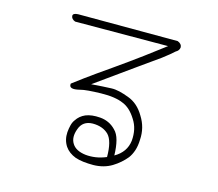

<svg xmlns="http://www.w3.org/2000/svg" viewBox="-110 -869 1220 1073"><g transform="rotate(15 500.0 -333.0)"><path d="M791 -728Q816 -718 816 -698Q814 -679 795 -669Q775 -650 729 -615Q706 -599 620.5 -538Q535 -477 386 -370Q421 -373 450 -374.5Q479 -376 501 -377Q523 -378 548.5 -372Q574 -366 603 -355Q661 -334 697 -272Q735 -212 730 -141Q729 -105 720 -78Q711 -51 696 -31Q665 7 621 34Q575 62 514 63Q483 63 457 60Q431 57 410 50Q368 34 347 3Q324 -32 327 -77Q329 -100 334 -119Q339 -138 349 -151Q367 -179 399 -193Q416 -200 437 -202.5Q458 -205 483 -203Q509 -201 532 -190.5Q555 -180 574 -160Q594 -141 603.5 -105Q613 -69 614 -19Q679 -56 687 -124Q690 -158 683.5 -188Q677 -218 660 -244Q626 -299 582 -316Q560 -326 527.5 -331Q495 -336 453 -335Q411 -334 381 -331.5Q351 -329 333 -324Q269 -308 275 -344Q289 -355 338.5 -391.5Q388 -428 476 -489Q563 -550 630.5 -600Q698 -650 746 -687L209 -685Q187 -693 185 -711Q184 -728 215 -729ZM577 0Q577 -93 544 -127Q510 -160 452 -160Q394 -159 376 -107Q357 -56 379 -22Q400 12 457 19Q486 22 516 17.5Q546 13 577 0Z"/></g></svg>

Font: Yomogi
Style: Regular
Weight: 400
Designer: satsuyako
Foundry: satsuyako
Version: Version 3.100